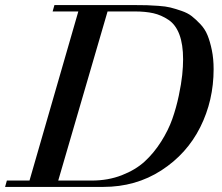

<svg xmlns="http://www.w3.org/2000/svg" viewBox="-56 -735 872 755"><path d="M367 -690 173 -25H305Q369 -25 423 -46Q477 -67 513 -100Q549 -133 577.5 -178Q606 -223 621.5 -267Q637 -311 647 -358.5Q657 -406 660.5 -440Q664 -474 664 -502Q664 -560 649.5 -599Q635 -638 606.5 -657Q578 -676 547 -683Q516 -690 473 -690ZM151 -690 158 -715H478Q506 -715 522 -714.5Q538 -714 567 -712Q596 -710 614 -705.5Q632 -701 657 -692.5Q682 -684 698 -671.5Q714 -659 732 -640Q750 -621 760 -596.5Q770 -572 777 -538Q784 -504 784 -463Q784 -340 731.5 -235Q679 -130 578.5 -65Q478 0 350 0H-36L-29 -25H60L252 -690Z"/></svg>

Font: Justus
Style: ItalicOldstyle
Weight: 400
Italic angle: -12°
Version: Version 001.001